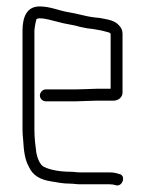

<svg xmlns="http://www.w3.org/2000/svg" viewBox="-20 -545 453 597"><path d="M198 -11C169 -11 137 -16 117 -26C104 -32 96 -54 93 -70C90 -93 87 -115 87 -142V-449C87 -457 91 -478 93 -484C93 -487 100 -488 103 -488C124 -488 141 -481 160 -477C183 -470 209 -468 231 -461L251 -457C256 -456 262 -456 268 -455L285 -452C294 -451 311 -446 319 -444C320 -444 324 -441 324 -439V-269H279C266 -269 232 -267 217 -267H122C113 -267 104 -258 104 -248C104 -238 113 -230 122 -230H217C231 -230 266 -232 279 -232H333C347 -232 361 -242 361 -257V-440C361 -449 358 -458 351 -465C337 -482 316 -484 291 -489L273 -491C246 -494 220 -503 193 -507C163 -512 136 -525 103 -525C62 -525 50 -490 50 -449V-142C50 -131 51 -120 52 -110C54 -76 57 -49 70 -26C82 1 106 14 139 19C158 22 175 26 198 26C209 26 217 28 228 28H320C329 28 334 29 340 31C362 37 373 -1 350 -4C342 -7 332 -9 320 -9H228C218 -9 209 -11 198 -11Z"/></svg>

Font: Electronic
Style: SeLt
Weight: 300
Version: Version 1.011